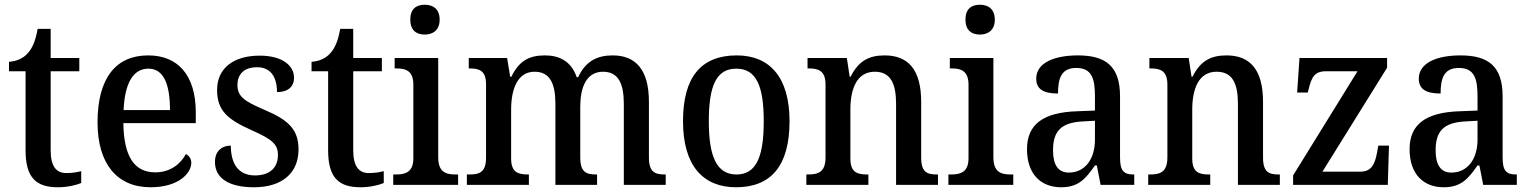

<svg xmlns="http://www.w3.org/2000/svg" viewBox="-20 -781 6463 811"><path d="M225 10C266 10 305 0 323 -8V-58C303 -53 284 -50 260 -50C217 -50 194 -79 194 -147V-480H315V-536H194V-659H139C130 -608 117 -578 97 -556C78 -534 49 -522 18 -520V-480H88V-146C88 -30 133 10 225 10Z M616 10C735 10 788 -50 788 -93C788 -112 777 -125 765 -130C743 -89 700 -53 636 -53C549 -53 503 -117 501 -261H807V-306C807 -464 731 -547 606 -547C470 -547 392 -452 392 -264C392 -91 473 10 616 10ZM698 -316H502C507 -429 542 -491 607 -491C673 -491 698 -422 698 -316Z M1053 10C1169 10 1241 -48 1241 -150C1241 -237 1194 -276 1097 -317C1014 -353 983 -372 983 -422C983 -467 1010 -497 1066 -497C1120 -497 1150 -460 1150 -392C1197 -392 1222 -415 1222 -453C1222 -502 1175 -546 1077 -546C969 -546 897 -495 897 -401C897 -312 943 -276 1043 -231C1128 -193 1154 -173 1154 -126C1154 -74 1121 -40 1057 -40C985 -40 955 -92 955 -166C924 -166 888 -149 888 -97C888 -28 947 10 1053 10Z M1503 10C1544 10 1583 0 1601 -8V-58C1581 -53 1562 -50 1538 -50C1495 -50 1472 -79 1472 -147V-480H1593V-536H1472V-659H1417C1408 -608 1395 -578 1375 -556C1356 -534 1327 -522 1296 -520V-480H1366V-146C1366 -30 1411 10 1503 10Z M1774 -635C1808 -635 1837 -653 1837 -698C1837 -744 1808 -761 1774 -761C1739 -761 1713 -744 1713 -698C1713 -653 1739 -635 1774 -635ZM1641 0H1915V-44H1904C1862 -44 1831 -55 1831 -117V-536H1647V-492H1655C1695 -492 1726 -481 1726 -423V-113C1726 -55 1694 -44 1653 -44H1641Z M1952 0H2214V-44H2211C2170 -44 2139 -52 2139 -111V-318C2139 -403 2165 -478 2238 -478C2303 -478 2326 -428 2326 -342V0H2502V-44H2499C2457 -44 2431 -53 2431 -116V-331C2431 -410 2456 -478 2527 -478C2592 -478 2615 -428 2615 -342V0H2792V-44H2789C2747 -44 2721 -53 2721 -116V-351C2721 -488 2664 -547 2568 -547C2505 -547 2455 -525 2422 -455H2416C2393 -522 2343 -547 2282 -547C2216 -547 2173 -525 2140 -457H2135L2122 -536H1960V-492H1963C2004 -492 2033 -483 2033 -425V-116C2033 -53 2005 -44 1963 -44H1952Z M3089 10C3237 10 3315 -81 3315 -269C3315 -456 3230 -547 3092 -547C2942 -547 2865 -456 2865 -269C2865 -81 2950 10 3089 10ZM3091 -44C3006 -44 2974 -122 2974 -269C2974 -417 3005 -491 3090 -491C3175 -491 3206 -417 3206 -269C3206 -122 3176 -44 3091 -44Z M3386 0H3648V-44H3643C3602 -44 3572 -52 3572 -111V-318C3572 -402 3597 -478 3675 -478C3742 -478 3765 -428 3765 -342V0H3942V-44H3938C3896 -44 3871 -53 3871 -116V-351C3871 -488 3815 -547 3717 -547C3652 -547 3607 -525 3573 -457H3569L3557 -536H3391V-492H3396C3436 -492 3467 -483 3467 -424V-116C3467 -53 3435 -44 3393 -44H3386Z M4119 -635C4153 -635 4182 -653 4182 -698C4182 -744 4153 -761 4119 -761C4084 -761 4058 -744 4058 -698C4058 -653 4084 -635 4119 -635ZM3986 0H4260V-44H4249C4207 -44 4176 -55 4176 -117V-536H3992V-492H4000C4040 -492 4071 -481 4071 -423V-113C4071 -55 4039 -44 3998 -44H3986Z M4462 10C4537 10 4566 -27 4605 -82H4613L4629 0H4771V-44H4768C4726 -44 4711 -60 4711 -116V-374C4711 -501 4651 -547 4533 -547C4434 -547 4357 -516 4357 -449C4357 -404 4388 -386 4449 -386C4449 -450 4463 -494 4526 -494C4593 -494 4605 -447 4605 -373V-314L4528 -311C4388 -306 4318 -257 4318 -151C4318 -41 4381 10 4462 10ZM4495 -52C4449 -52 4428 -85 4428 -146C4428 -223 4458 -263 4552 -268L4605 -271V-191C4605 -108 4562 -52 4495 -52Z M4830 0H5092V-44H5087C5046 -44 5016 -52 5016 -111V-318C5016 -402 5041 -478 5119 -478C5186 -478 5209 -428 5209 -342V0H5386V-44H5382C5340 -44 5315 -53 5315 -116V-351C5315 -488 5259 -547 5161 -547C5096 -547 5051 -525 5017 -457H5013L5001 -536H4835V-492H4840C4880 -492 4911 -483 4911 -424V-116C4911 -53 4879 -44 4837 -44H4830Z M5442 0H5842L5847 -166H5802L5797 -139C5788 -88 5773 -56 5727 -56H5566L5839 -495V-536H5469L5459 -390H5504L5507 -402C5520 -455 5532 -480 5581 -480H5714L5442 -40Z M6078 10C6153 10 6182 -27 6221 -82H6229L6245 0H6387V-44H6384C6342 -44 6327 -60 6327 -116V-374C6327 -501 6267 -547 6149 -547C6050 -547 5973 -516 5973 -449C5973 -404 6004 -386 6065 -386C6065 -450 6079 -494 6142 -494C6209 -494 6221 -447 6221 -373V-314L6144 -311C6004 -306 5934 -257 5934 -151C5934 -41 5997 10 6078 10ZM6111 -52C6065 -52 6044 -85 6044 -146C6044 -223 6074 -263 6168 -268L6221 -271V-191C6221 -108 6178 -52 6111 -52Z"/></svg>

Font: Noto Serif Ethiopic SemiCondensed Medium
Style: Regular
Weight: 500
Width: 4
Designer: Monotype Design Team
Foundry: Monotype Imaging Inc.
Version: Version 2.102